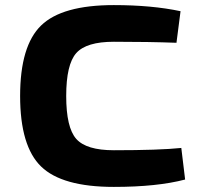

<svg xmlns="http://www.w3.org/2000/svg" viewBox="-20 -722 781 754"><path d="M427 -702Q576 -702 689 -678L673 -554Q565 -558 427 -558Q319 -558 279.5 -513.5Q240 -469 240 -345Q240 -221 279.5 -176.5Q319 -132 427 -132Q605 -132 692 -141L707 -17Q597 12 427 12Q224 12 141.5 -68Q59 -148 59 -345Q59 -542 141.5 -622Q224 -702 427 -702Z"/></svg>

Font: Exo 2 Expanded
Style: Bold
Weight: 700
Width: 7
Designer: Natanael Gama
Version: Version 1.001;PS 001.001;hotconv 1.0.70;makeotf.lib2.5.58329